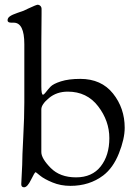

<svg xmlns="http://www.w3.org/2000/svg" viewBox="-20 -776 587 813"><path d="M70 4C70 12.7 74 17 82 17C91.3 17 101.2 6.3 111.5 -15C121.8 -36.3 128.3 -47 131 -47C131.7 -47 137.8 -42.2 149.5 -32.5C161.2 -22.8 178.7 -13.2 202 -3.5C225.3 6.2 250.7 11 278 11C332 11 378.3 -3.7 417 -33C445 -54.3 467.2 -85.5 483.5 -126.5C499.8 -167.5 508 -203.7 508 -235C508 -290.3 491.5 -338.7 458.5 -380C425.5 -421.3 379.3 -442 320 -442C287.3 -442 260 -438.5 238 -431.5C216 -424.5 201.2 -416.8 193.5 -408.5C185.8 -400.2 179.3 -392.5 174 -385.5C168.7 -378.5 164.7 -375 162 -375C157.3 -375 155 -387 155 -411V-596L156 -718V-738C156 -743.3 154.3 -747.7 151 -751C147.7 -754.3 144 -756 140 -756C136 -756 122.7 -750.7 100 -740C89.3 -734.7 82.7 -731.5 80 -730.5C77.3 -729.5 68.7 -726.5 54 -721.5C39.3 -716.5 28.7 -711.7 22 -707C15.3 -702.3 12 -696.7 12 -690C12 -683.3 17.3 -680 28 -680H38C68 -680 83 -649.7 83 -589V-342C83 -301.3 81.5 -252.7 78.5 -196C75.5 -139.3 74 -100 74 -78ZM155 -132V-313C155 -327 165.8 -343 187.5 -361C209.2 -379 235.7 -388 267 -388C321 -388 363.8 -367.3 395.5 -326C427.2 -284.7 443 -239.7 443 -191C443 -142.3 430.8 -102.5 406.5 -71.5C382.2 -40.5 347.3 -25 302 -25C256.7 -25 220.8 -38.3 194.5 -65C168.2 -91.7 155 -114 155 -132Z"/></svg>

Font: Sorts Mill Goudy
Style: Regular
Weight: 400
Version: Version 003.101